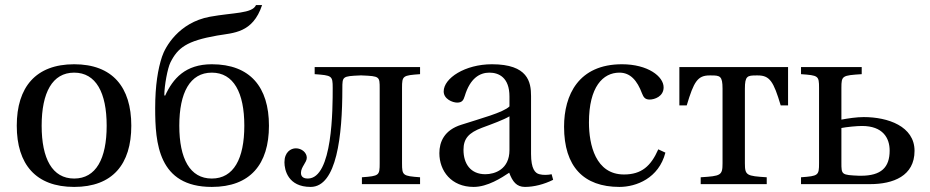

<svg xmlns="http://www.w3.org/2000/svg" viewBox="-20 -725 3660 756"><path d="M46 -230C46 -78 121 11 272 11C423 11 497 -78 497 -230C497 -382 423 -472 272 -472C121 -472 46 -382 46 -230ZM144 -230C144 -360 186 -439 272 -439C358 -439 400 -360 400 -230C400 -100 358 -22 272 -22C186 -22 144 -100 144 -230Z M591 -299C591 -162 603 11 814 11C965 11 1039 -78 1039 -230C1039 -382 965 -472 814 -472C710 -472 661 -416 630 -348L627 -350C627 -388 640 -457 651 -479C680 -537 715 -564 835 -585C899 -596 975 -594 1012 -705H988C973 -671 899 -676 806 -659C683 -636 630 -539 618 -502C602 -454 591 -389 591 -299ZM686 -230C686 -360 728 -439 814 -439C900 -439 942 -360 942 -230C942 -100 900 -22 814 -22C728 -22 686 -100 686 -230Z M1100 -86C1100 -56 1114 11 1203 11C1306 11 1328 -191 1328 -376C1328 -424 1328 -425 1398 -428H1405C1475 -425 1475 -424 1475 -376V-82C1475 -34 1473 -32 1405 -27V0H1634V-27C1566 -32 1563 -34 1563 -82V-379C1563 -427 1566 -428 1634 -433V-461H1219V-433C1287 -428 1290 -427 1290 -379C1290 -297 1290 -22 1192 -22C1183 -22 1165 -24 1165 -44C1165 -68 1188 -85 1188 -104C1188 -124 1168 -141 1145 -141C1125 -141 1100 -126 1100 -86Z M1710 -122C1710 -52 1757 11 1845 11C1900 11 1955 -25 1985 -45C1998 -10 2014 11 2047 11C2082 11 2122 1 2158 -17L2152 -39C2139 -36 2118 -35 2104 -39C2087 -43 2071 -60 2071 -119V-347C2071 -402 2059 -472 1917 -472C1811 -472 1727 -417 1727 -365C1727 -335 1762 -321 1780 -321C1800 -321 1805 -331 1810 -347C1831 -417 1869 -439 1907 -439C1944 -439 1986 -420 1986 -345V-306C1962 -282 1871 -258 1797 -234C1729 -213 1710 -166 1710 -122ZM1805 -135C1805 -179 1825 -202 1878 -222C1916 -236 1965 -254 1986 -267V-134C1986 -58 1928 -39 1891 -39C1833 -39 1805 -80 1805 -135Z M2201 -226C2201 -69 2278 11 2419 11C2485 11 2574 -23 2600 -124L2572 -137C2543 -71 2506 -38 2437 -38C2325 -38 2299 -155 2299 -243C2299 -383 2354 -439 2419 -439C2462 -439 2489 -408 2508 -357C2514 -342 2520 -333 2538 -333C2557 -333 2593 -345 2593 -381C2593 -424 2531 -472 2429 -472C2258 -472 2201 -351 2201 -226Z M2655 -310H2684C2712 -404 2727 -428 2774 -428H2780C2815 -428 2825 -426 2825 -376V-82C2825 -34 2818 -32 2739 -27V0H2999V-27C2920 -32 2913 -34 2913 -82V-376C2913 -426 2923 -428 2958 -428H2964C3011 -428 3026 -404 3054 -310H3083V-461H2655Z M3134 0H3406C3497 0 3581 -32 3581 -131C3581 -228 3476 -264 3381 -264C3353 -264 3320 -259 3293 -254V-379C3293 -427 3296 -428 3373 -433V-461H3134V-433C3202 -428 3205 -427 3205 -379V-82C3205 -34 3202 -32 3134 -27ZM3293 -85V-221C3313 -225 3353 -229 3374 -229C3456 -229 3483 -182 3483 -132C3483 -66 3450 -33 3370 -33H3363C3293 -36 3293 -37 3293 -85Z"/></svg>

Font: erewhon
Style: Regular
Weight: 400
Version: Version 1.0.0